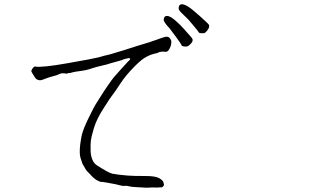

<svg xmlns="http://www.w3.org/2000/svg" viewBox="-20 -855 1540 889"><path d="M540 -534.2Q544.9 -540 571.3 -568.4Q581.1 -578.1 582 -579.1Q584 -584 581.1 -585Q576.2 -586.9 566.4 -584Q554.7 -582 543 -576.2Q478.5 -558.6 474.6 -556.6Q419.9 -543.9 407.2 -539.1Q383.8 -530.3 353.5 -526.4Q322.3 -522.5 313.5 -519.5Q305.7 -516.6 300.8 -516.6Q294.9 -517.6 291 -514.6Q289.1 -512.7 287.1 -513.7Q283.2 -515.6 274.4 -515.6Q263.7 -516.6 253.9 -511.7Q246.1 -507.8 239.3 -505.9Q202.1 -496.1 194.3 -492.2Q170.9 -482.4 164.1 -483.4Q148.4 -484.4 140.6 -498Q123 -525.4 125 -527.3Q128.9 -536.1 132.8 -541Q139.6 -547.9 142.6 -546.9Q172.9 -541 293.9 -562.5L391.6 -580.1Q421.9 -585.9 437.5 -589.8Q460 -596.7 490.2 -603.5Q494.1 -604.5 554.7 -623Q598.6 -636.7 616.2 -642.6L670.9 -659.2Q689.5 -665 696.3 -668Q736.3 -682.6 746.1 -684.6Q755.9 -685.5 759.8 -683.6Q764.6 -681.6 769 -674.3Q773.4 -667 773.4 -662.1Q773.4 -645.5 765.6 -630.9Q756.8 -612.3 743.7 -615.2Q730.5 -618.2 709 -611.3H710Q710 -611.3 709 -611.3Q715.8 -611.3 715.8 -611.3Q697.3 -607.4 681.6 -602.5Q657.2 -593.8 636.7 -578.1Q621.1 -565.4 606.4 -550.8Q563.5 -507.8 539.1 -470.7Q514.6 -432.6 487.3 -396.5Q481.4 -387.7 460.9 -355.5Q427.7 -304.7 415 -262.7Q409.2 -243.2 404.3 -223.6Q399.4 -202.1 399.4 -182.6Q398.4 -149.4 402.3 -132.8Q409.2 -102.5 426.8 -90.8Q482.4 -54.7 500 -50.8Q524.4 -45.9 572.3 -42Q596.7 -40 656.2 -40Q696.3 -40 714.8 -31.2Q733.4 -21.5 736.3 -11.7Q740.2 1 739.3 2.9Q731.4 12.7 729.5 12.7Q720.7 11.7 717.8 12.7Q715.8 13.7 698.2 13.2Q680.7 12.7 669.9 13.7Q659.2 14.6 650.4 13.7Q641.6 12.7 615.2 11.7Q589.8 10.7 578.1 7.8Q566.4 3.9 557.6 5.9Q549.8 6.8 534.2 2.9Q517.6 -2 504.9 -3.9Q493.2 -5.9 472.7 -9.8Q452.1 -13.7 447.3 -12.7Q444.3 -12.7 428.7 -20.5Q412.1 -30.3 397.5 -47.9Q395.5 -49.8 385.7 -59.6Q378.9 -65.4 372.1 -79.1Q364.3 -93.8 361.3 -97.7L358.4 -107.4Q352.5 -122.1 350.6 -133.8Q347.7 -154.3 351.6 -187.5Q356.4 -221.7 359.4 -232.4Q368.2 -264.6 391.6 -311.5Q414.1 -357.4 421.9 -370.1Q432.6 -387.7 443.4 -404.3Q462.9 -435.5 476.6 -455.1Q500 -489.3 507.8 -498Q523.4 -515.6 540 -534.2ZM870.1 -743.2Q851.6 -766.6 836.9 -779.3Q824.2 -791 816.9 -798.8Q809.6 -806.6 807.6 -812.5Q806.6 -819.3 808.6 -826.2Q810.5 -831.1 815.4 -834Q820.3 -835.9 827.1 -835Q835.9 -833 846.7 -827.1Q859.4 -819.3 869.1 -811.5Q883.8 -799.8 902.3 -783.2Q946.3 -744.1 947.8 -739.3Q949.2 -734.4 947.8 -728.5Q946.3 -722.7 940.4 -714.8Q934.6 -707 929.7 -703.6Q924.8 -700.2 915 -701.2Q903.3 -701.2 901.4 -704.1Q901.4 -706.1 870.1 -743.2ZM793.9 -685.5Q768.6 -719.7 764.6 -724.6Q752 -737.3 746.1 -746.1Q740.2 -753.9 738.3 -760.7Q737.3 -766.6 740.2 -773.4Q742.2 -778.3 747.1 -780.3Q752.9 -782.2 759.8 -780.3Q767.6 -778.3 777.3 -771.5Q790 -762.7 798.8 -753.9Q813.5 -741.2 830.1 -722.7Q869.1 -679.7 871.1 -674.8Q873 -669.9 871.1 -664.1Q869.1 -658.2 862.3 -651.4Q855.5 -644.5 850.6 -641.6Q845.7 -638.7 834.5 -639.6Q823.2 -640.6 821.3 -644.5Q818.4 -652.3 793.9 -685.5Z"/></svg>

Font: ToneOZ-Zhuyin-Tsuipita-TC
Style: Regular
Weight: 400
Designer: ÂÆ£ÂøóÂáåJeffrey Xuan(jeffreyx@gmail.com, ToneOZ.com) ÈòøÂù§(cjkFonts)
Foundry: ToneOZ
Version: Version 0.240710